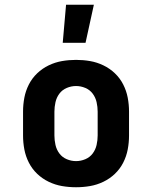

<svg xmlns="http://www.w3.org/2000/svg" viewBox="-20 -780 640 808"><path d="M300 8Q270 8 241 3Q212 -2 185 -15Q158 -28 136.5 -48.5Q115 -69 101.5 -95.5Q88 -122 82.5 -151Q77 -180 77 -210V-310Q77 -340 82.5 -369Q88 -398 101.5 -424.5Q115 -451 136.5 -471.5Q158 -492 185 -505Q212 -518 241 -523Q270 -528 300 -528Q330 -528 359 -523Q388 -518 415 -505Q442 -492 463.5 -471.5Q485 -451 498.5 -424.5Q512 -398 517.5 -369Q523 -340 523 -310V-210Q523 -180 517.5 -151Q512 -122 498.5 -95.5Q485 -69 463.5 -48.5Q442 -28 415 -15Q388 -2 359 3Q330 8 300 8ZM300 -102Q320 -102 339 -110Q358 -118 370 -134Q382 -150 386.5 -170Q391 -190 391 -210V-310Q391 -330 386.5 -350Q382 -370 370 -386Q358 -402 339 -410Q320 -418 300 -418Q280 -418 261 -410Q242 -402 230 -386Q218 -370 213.5 -350Q209 -330 209 -310V-210Q209 -190 213.5 -170Q218 -150 230 -134Q242 -118 261 -110Q280 -102 300 -102ZM244 -600 258 -760H375L340 -600Z"/></svg>

Font: Iosevka HT Extrabold Extended
Style: Regular
Weight: 800
Width: 7
Monospace: yes
Designer: Belleve Invis
Foundry: Belleve Invis
Version: Version 32.3.0; ttfautohint (v1.8.4)